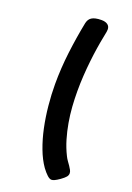

<svg xmlns="http://www.w3.org/2000/svg" viewBox="-139 -637 560 815"><g transform="rotate(20 141.5 -229.0)"><path d="M111.8 -547.9Q113.8 -556.6 117.7 -563.2Q121.6 -569.8 128.7 -574.5Q135.7 -579.1 146.5 -581.5Q157.2 -584 172.9 -584Q190.9 -584 200.9 -576.4Q210.9 -568.8 210.9 -555.2Q210.9 -551.8 210 -544.7Q209 -537.6 205.1 -519Q200.2 -495.1 195.6 -465.6Q190.9 -436 187.3 -403.3Q183.6 -370.6 181.4 -335.7Q179.2 -300.8 179.2 -266.1Q179.2 -231.4 181.6 -196Q184.1 -160.6 190.2 -125.5Q196.3 -90.3 206.3 -56.4Q216.3 -22.5 231.9 8.8Q236.8 19 243.2 27.8Q249.5 36.6 254.9 44.4Q260.3 52.2 264.2 59.6Q268.1 66.9 268.1 74.2Q268.1 82.5 262 90.1Q255.9 97.7 240.2 108.9Q226.1 118.7 218 122.3Q210 126 204.1 126Q195.8 126 184.8 116Q173.8 106 161.1 88.9Q140.1 59.1 124.8 18.3Q109.4 -22.5 99.6 -68.8Q89.8 -115.2 85 -164.8Q80.1 -214.4 80.1 -261.2Q80.1 -332.5 88.9 -404.8Q97.7 -477.1 111.8 -547.9Z"/></g></svg>

Font: Gochi Hand
Style: Regular
Weight: 400
Designer: Juan Pablo del Peral
Foundry: Juan Pablo del Peral
Version: Version 1.001